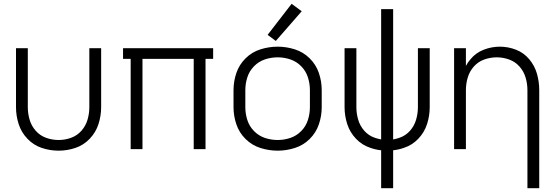

<svg xmlns="http://www.w3.org/2000/svg" viewBox="-20 -783 2915 1008"><path d="M288 8Q242 8 199 -6.5Q156 -21 124 -54.5Q92 -88 78 -131.5Q64 -175 64 -220V-530H126V-220Q126 -187 135.5 -154.5Q145 -122 167.5 -96.5Q190 -71 222 -59.5Q254 -48 288 -48Q321 -48 353 -59.5Q385 -71 407.5 -96.5Q430 -122 439.5 -154.5Q449 -187 449 -220V-530H511V-220Q511 -175 497 -131.5Q483 -88 451 -54.5Q419 -21 376 -6.5Q333 8 288 8Z M666 0V-474H626V-530H1099V-474H1059V0H997V-474H728V0Z M1428 -568 1385 -600 1511 -763 1564 -724ZM1438 8Q1392 8 1347.5 -6Q1303 -20 1269.5 -53Q1236 -86 1221 -130Q1206 -174 1206 -220V-310Q1206 -356 1221 -400Q1236 -444 1269.5 -477Q1303 -510 1347.5 -524Q1392 -538 1438 -538Q1483 -538 1527.5 -524Q1572 -510 1605.5 -477Q1639 -444 1654 -400Q1669 -356 1669 -310V-220Q1669 -174 1654 -130Q1639 -86 1605.5 -53Q1572 -20 1527.5 -6Q1483 8 1438 8ZM1438 -48Q1472 -48 1504.5 -59Q1537 -70 1561.5 -95Q1586 -120 1596.5 -153Q1607 -186 1607 -220V-310Q1607 -344 1596.5 -377Q1586 -410 1561.5 -435Q1537 -460 1504.5 -471Q1472 -482 1438 -482Q1403 -482 1370.5 -471Q1338 -460 1313.5 -435Q1289 -410 1278.5 -377Q1268 -344 1268 -310V-220Q1268 -186 1278.5 -153Q1289 -120 1313.5 -95Q1338 -70 1370.5 -59Q1403 -48 1438 -48Z M1981 205V6Q1952 3 1924 -7Q1881 -21 1849 -54.5Q1817 -88 1803 -131.5Q1789 -175 1789 -220V-530H1851V-220Q1851 -187 1860.5 -154.5Q1870 -122 1892.5 -96.5Q1915 -71 1947 -60Q1964 -54 1981 -51V-735H2044V-51Q2061 -54 2078 -60Q2110 -71 2132.5 -96.5Q2155 -122 2164.5 -154.5Q2174 -187 2174 -220V-530H2236V-220Q2236 -175 2222 -131.5Q2208 -88 2176 -54.5Q2144 -21 2101 -7Q2073 3 2044 6V205Z M2749 205V-310Q2749 -343 2739.5 -375.5Q2730 -408 2707.5 -433.5Q2685 -459 2653 -470.5Q2621 -482 2588 -482Q2554 -482 2522 -470.5Q2490 -459 2467.5 -433.5Q2445 -408 2435.5 -375.5Q2426 -343 2426 -310V0H2364V-530H2426V-437Q2436 -456 2450 -472Q2478 -506 2519.5 -522Q2561 -538 2604 -538Q2648 -538 2689 -522Q2730 -506 2758.5 -472Q2787 -438 2799 -396Q2811 -354 2811 -310V205Z"/></svg>

Font: Jozsika Light
Style: Regular
Weight: 300
Monospace: yes
Designer: Belleve Invis
Foundry: Belleve Invis
Version: 2.1.0